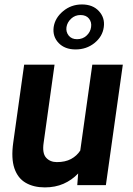

<svg xmlns="http://www.w3.org/2000/svg" viewBox="-20 -812 584 842"><path d="M311.5 -595.2Q264.2 -595.2 237.1 -623.5Q210 -651.9 215.3 -692.9Q221.2 -733.4 256.6 -762.9Q292 -792.5 339.4 -792.5Q387.2 -792.5 414.1 -762.9Q440.9 -733.4 435.1 -692.9Q429.7 -651.9 394.5 -623.5Q359.4 -595.2 311.5 -595.2ZM333 -746.1Q309.1 -746.1 292 -730.2Q274.9 -714.4 271.5 -692.9Q268.6 -671.9 281.2 -656Q293.9 -640.1 317.9 -640.1Q342.8 -640.1 359.6 -655.8Q376.5 -671.4 379.4 -692.9Q382.8 -714.4 370.4 -730.2Q357.9 -746.1 333 -746.1ZM384.8 -528.3H518.6L444.3 0H318.8L322.8 -51.3Q294.9 -22 258.5 -6.1Q222.2 9.8 176.8 9.8Q127.4 9.8 92.8 -10.3Q58.1 -30.3 43.2 -73.7Q28.3 -117.2 38.1 -187L85.9 -528.3H219.2L171.4 -186Q164.6 -140.1 182.1 -120.6Q199.7 -101.1 229.5 -101.1Q266.1 -101.1 291.5 -114.7Q316.9 -128.4 332 -151.9Z"/></svg>

Font: Robert Sans ExtraBold
Style: Italic
Weight: 800
Italic angle: -8°
Designer: Christian Robertson (extended by Adam Twardoch)
Foundry: Google
Version: Version 12.135;April 2, 2019;FontCreator 11.5.0.2425 64-bit;